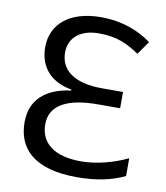

<svg xmlns="http://www.w3.org/2000/svg" viewBox="-82 -793 753 871"><g transform="rotate(10 294.0 -357.0)"><path d="M314 -724C166 -724 87 -650 87 -547C87 -450 146 -393 238 -377V-373C118 -357 54 -296 54 -195C54 -76 130 10 331 10C419 10 490 -5 550 -34V-116C488 -86 409 -64 336 -64C215 -64 148 -114 148 -202C148 -292 230 -332 368 -332H470V-407H373C244 -407 180 -458 180 -538C180 -610 236 -650 316 -650C402 -650 451 -625 504 -589L547 -650C493 -691 413 -724 314 -724Z"/></g></svg>

Font: Noto Sans Math
Style: Regular
Weight: 400
Designer: Monotype Design Team, Delve Withrington, Jeff Kellem
Foundry: Monotype Imaging Inc., Delve Fonts LLC
Version: Version 3.000